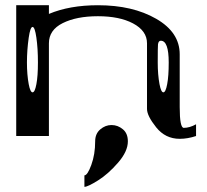

<svg xmlns="http://www.w3.org/2000/svg" viewBox="-20 -520 790 734"><path d="M125 -281.2Q125 -335 119.1 -376Q113.3 -417 104.5 -417Q95.7 -417 89.8 -376Q83 -328.1 83 -281.2Q83 -234.4 89.8 -198.2Q95.7 -167 104.5 -167Q113.3 -167 119.1 -198.2Q125 -228.5 125 -281.2ZM625 -281.2Q625 -364.3 594.7 -364.3Q585.9 -364.3 584 -350.6Q583 -341.8 583 -281.2Q583 -234.4 589.8 -198.2Q595.7 -167 604.5 -167Q613.3 -167 619.1 -198.2Q625 -228.5 625 -281.2ZM167 -500V-466.8Q246.1 -500 354.5 -500Q487.3 -500 577.1 -448.2Q667 -396.5 667 -312.5V-110.4Q667 -31.2 682.6 -31.2Q705.1 -31.2 729.5 -44.9V0Q697.3 10.7 667 10.7Q612.3 10.7 577.1 -33.2Q542 -77.1 542 -103.5V-354.5Q542 -402.3 488.3 -430.7Q436.5 -458 354.5 -458Q272.5 -458 219.7 -431.6Q167 -405.3 167 -354.5V-79.1V0H42V-500ZM468.8 20.5Q468.8 58.6 431.6 101.6Q393.6 145.5 354.5 169.9Q315.4 194.3 302.7 194.3V150.4Q314.5 150.4 329.1 110.4Q343.8 70.3 343.8 20.5Q343.8 -8.8 363.3 -25.4Q382.8 -42 406.2 -42Q430.7 -42 450.2 -25.4Q468.8 -9.8 468.8 20.5Z"/></svg>

Font: okolaksMetalik
Style: bold
Weight: 700
Width: 7
Version: Version 0.6